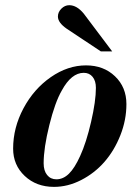

<svg xmlns="http://www.w3.org/2000/svg" viewBox="-20 -710 540 743"><path d="M313 -457Q380.9 -457 425 -414.8Q469.2 -372.6 469.2 -307.1Q469.2 -245.6 445.8 -186.5Q422.4 -127.4 384.3 -83.7Q346.2 -40 294.4 -13.4Q242.7 13.2 189 13.2Q120.6 13.2 75.7 -29.1Q30.8 -71.3 30.8 -134.8Q30.8 -215.8 70.8 -290.8Q110.8 -365.7 176.5 -411.4Q242.2 -457 313 -457ZM304.2 -428.2Q256.3 -428.2 219.2 -359.9Q192.9 -314.5 170.9 -225.8Q148.9 -137.2 148.9 -78.1Q148.9 -49.3 162.4 -32.7Q175.8 -16.1 198.2 -16.1Q224.6 -16.1 246.8 -37.8Q269 -59.6 290 -106Q314 -158.2 332.5 -238.5Q351.1 -318.8 351.1 -370.1Q351.1 -397 338.4 -412.6Q325.7 -428.2 304.2 -428.2ZM414.1 -511.2H370.1L237.8 -599.1Q204.1 -622.6 204.1 -646Q204.1 -663.1 217.5 -676.5Q231 -689.9 248 -689.9Q277.3 -689.9 304.2 -657.2Z"/></svg>

Font: Accordance
Style: Bold-Italic
Weight: 700
Italic angle: -11°
Version: Version 1.2 (build January 31, 2020) Miklal Software Solutio